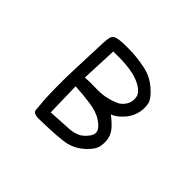

<svg xmlns="http://www.w3.org/2000/svg" viewBox="-155 -1041 1310 1310"><g transform="rotate(45 500.0 -385.5)"><path d="M348.6 0Q315.4 2 296.6 -4.9Q277.8 -11.7 276.4 -29.8Q275.9 -37.1 275.4 -44.9Q274.9 -52.7 274.2 -61.8Q273.4 -70.8 272.5 -80.8Q271.5 -90.8 270.5 -101.6Q269.5 -110.4 269 -121.3Q268.6 -132.3 267.8 -145.5Q267.1 -158.7 266.8 -174.1Q266.6 -189.5 266.1 -206.8Q265.6 -224.1 265.6 -244.1Q264.6 -342.8 267.6 -397.9Q270.5 -452.6 273.4 -550.3Q276.4 -648.9 278.3 -682.1Q280.3 -715.8 285.6 -734.4Q288.1 -741.7 292 -747.1Q295.9 -752.4 301.8 -756.6Q307.6 -760.7 314.9 -762.7Q335.9 -769.5 376.5 -771.5Q417 -773.4 473.1 -770.5Q501 -769 532 -764.6Q563 -760.3 597.2 -752.9Q666 -737.8 722.2 -689Q778.8 -639.6 787.1 -603.5Q794.9 -567.4 789.1 -531.2Q782.7 -495.1 767.1 -466.8Q759.8 -452.6 748.3 -438.2Q736.8 -423.8 721.7 -409.2Q713.4 -400.4 703.4 -392.8Q693.4 -385.3 682.6 -379.2Q671.9 -373 660.2 -368.7Q689.9 -346.7 718.8 -317.4Q752.4 -283.2 761.7 -244.6Q770.5 -206.1 762.7 -166Q758.3 -145 743.7 -123.5Q729 -102.1 704.1 -79.1Q654.3 -33.7 594.2 -18.6Q535.2 -3.9 348.6 0ZM602.5 -115.7Q626.5 -125 654.8 -158.2Q668.5 -174.3 673.8 -189.5Q679.2 -204.6 675.8 -218.3Q669.4 -247.6 623.5 -278.3Q577.1 -310.1 502 -320.3Q429.2 -330.6 354.5 -334.5L360.4 -88.4Q503.4 -95.7 537.6 -98.6Q571.8 -101.6 602.1 -115.7ZM646.5 -460.9Q679.7 -483.4 692.9 -515.1Q697.3 -525.4 699.2 -536.1Q701.2 -546.9 700.9 -557.6Q700.7 -568.4 698.2 -579.1Q690.9 -611.3 645.5 -638.7Q629.9 -647.9 611.8 -655.3Q593.8 -662.6 573.2 -668Q552.7 -673.3 529.3 -676.8Q461.4 -687 368.2 -683.6L356.9 -421.4Q409.7 -424.8 459.5 -422.9Q468.3 -422.4 477.1 -422.4Q485.8 -422.4 494.1 -422.9Q502.4 -423.3 510.7 -423.8Q519 -424.3 527.1 -425.3Q535.2 -426.3 543 -427.5Q550.8 -428.7 558.6 -430.7Q604.5 -439.9 646.5 -460.9Z"/></g></svg>

Font: NaikaiFont
Style: SemiBold
Weight: 600
Version: Version 1.89